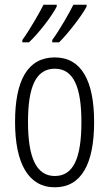

<svg xmlns="http://www.w3.org/2000/svg" viewBox="-20 -786 464 816"><path d="M348 -758V-766H292C276 -734 234 -659 202 -616V-606H231C269 -643 329 -721 348 -758ZM221 -758V-766H165C148 -732 108 -662 75 -616V-606H103C146 -646 202 -720 221 -758ZM380 -267C380 -443 326 -542 213 -542C98 -542 44 -445 44 -268C44 -91 101 10 213 10C326 10 380 -90 380 -267ZM99 -268C99 -416 132 -494 213 -494C294 -494 326 -413 326 -267C326 -112 291 -38 213 -38C134 -38 99 -117 99 -268Z"/></svg>

Font: Noto Sans Georgian ExtraCondensed Light
Style: Regular
Weight: 300
Width: 2
Designer: Monotype Design Team, Akaki Razmadze
Foundry: Google LLC
Version: Version 2.005